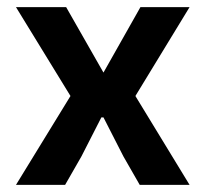

<svg xmlns="http://www.w3.org/2000/svg" viewBox="-20 -520 578 540"><path d="M24.9 0 178.2 -250 24.9 -500H166L271 -315.9L375 -500H513.2L360.8 -250L513.2 0H373L327.1 -80.1L271 -189.9H265.1L209 -80.1L163.1 0Z"/></svg>

Font: TASA Orbiter Text SemiBold
Style: Regular
Weight: 600
Designer: Weizhong Zhang
Version: Version 1.000;Glyphs 3.1.2 (3151)